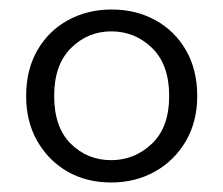

<svg xmlns="http://www.w3.org/2000/svg" viewBox="-20 -729 469 404"><path d="M35 -527Q35 -582 58.5 -623Q82 -664 123 -686.5Q164 -709 215 -709Q266 -709 307 -686.5Q348 -664 371.5 -623Q395 -582 395 -527Q395 -473 371 -432Q347 -391 306 -368Q265 -345 214 -345Q162 -345 122 -368Q82 -391 58.5 -432Q35 -473 35 -527ZM336 -527Q336 -593 300 -628Q264 -663 214 -663Q165 -663 129.5 -628Q94 -593 94 -527Q94 -461 129 -426.5Q164 -392 214 -392Q263 -392 299.5 -426.5Q336 -461 336 -527Z"/></svg>

Font: Poppins Light
Style: Regular
Weight: 300
Designer: Ninad Kale (Devanagari), Jonny Pinhorn (Latin)
Version: Version 5.002